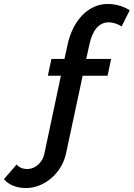

<svg xmlns="http://www.w3.org/2000/svg" viewBox="-85 -760 676 971"><path d="M-65 146C-39 177 2 191 47 191C136 191 227 119 249 16L333 -377H459L477 -462H351L367 -534C382 -607 416 -647 464 -647C487 -647 514 -638 530 -626L571 -708C540 -728 500 -740 460 -740C363 -740 283 -659 256 -531L241 -462H175L157 -377H223L139 19C130 63 91 95 54 95C33 95 12 88 -1 72Z"/></svg>

Font: FIGSv2-sans-serif SmBold Italic
Style: Regular
Weight: 600
Italic angle: -12°
Designer: Matt McInerney, Pablo Impallari, Rodrigo Fuenzalida
Foundry: Matt McInerney, Pablo Impallari, Rodrigo Fuenzalida
Version: Version 4.020;hotconv 1.0.109;makeotfexe 2.5.65596